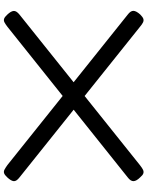

<svg xmlns="http://www.w3.org/2000/svg" viewBox="94 -828 754 982"><g transform="rotate(90 471.0 -337.0)"><path d="M887 3Q875 16 866 19Q857 22 847.5 17Q838 12 824 2L55 -613Q35 -628 35.5 -642.5Q36 -657 54 -677Q67 -690 76 -693Q85 -696 94.5 -691.5Q104 -687 117 -676L887 -60Q908 -44 906.5 -30Q905 -16 887 3ZM55 3Q37 -16 36 -30Q35 -44 55 -60L825 -676Q839 -687 848.5 -691.5Q858 -696 867 -693Q876 -690 887 -677Q906 -658 906.5 -643Q907 -628 887 -613L117 2Q104 12 94.5 17Q85 22 76 19Q67 16 55 3Z"/></g></svg>

Font: Fredoka Expanded
Style: Regular
Weight: 400
Width: 7
Designer: Ben Nathan
Foundry: Milena B. Brandão, Ben Nathan
Version: Version 2.001